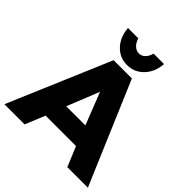

<svg xmlns="http://www.w3.org/2000/svg" viewBox="-249 -1084 1249 1249"><g transform="rotate(45 376.0 -459.5)"><path d="M514 -137 571 0H760L460 -705H292L-8 0H178L234 -137ZM375 -497 462 -275H286ZM377 -852Q353 -852 333.5 -870Q314 -888 305 -919H210Q216 -841 262 -792.5Q308 -744 375 -744Q443 -744 489.5 -792.5Q536 -841 542 -919H446Q437 -887 419 -869.5Q401 -852 377 -852Z"/></g></svg>

Font: Geom ExtraBold
Style: Bold
Weight: 800
Version: Version 1.102